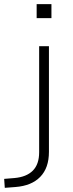

<svg xmlns="http://www.w3.org/2000/svg" viewBox="-89 -709 351 922"><path d="M87 -622V-689H158V-622ZM-66 193 -69 150 -20 146Q38 141 68.5 110.5Q99 80 99 22V-487H146V20Q146 59 135.5 89Q125 119 104 140.5Q83 162 53.5 174Q24 186 -14 189Z"/></svg>

Font: Nunito Sans 10pt SemiExpanded ExtraLight
Style: Regular
Weight: 250
Width: 6
Designer: Vernon Adams
Foundry: Vernon Adams
Version: Version 3.101;gftools[0.9.27]